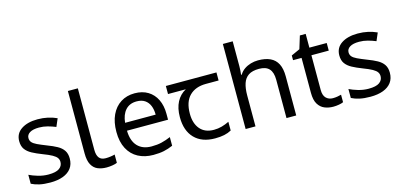

<svg xmlns="http://www.w3.org/2000/svg" viewBox="-67 -1203 3474 1657"><g transform="rotate(-15 1669.5 -375.0)"><path d="M434 -148Q434 -96 408 -61Q382 -26 334 -8Q286 10 220 10Q164 10 123.5 1Q83 -8 52 -24V-104Q84 -88 129.5 -74.5Q175 -61 222 -61Q289 -61 319 -82.5Q349 -104 349 -140Q349 -160 338 -176Q327 -192 298.5 -208Q270 -224 217 -244Q165 -264 128 -284Q91 -304 71 -332Q51 -360 51 -404Q51 -472 106.5 -509Q162 -546 252 -546Q301 -546 343.5 -536.5Q386 -527 423 -510L393 -440Q359 -454 322 -464Q285 -474 246 -474Q192 -474 163.5 -456.5Q135 -439 135 -409Q135 -387 148 -371.5Q161 -356 191.5 -341.5Q222 -327 273 -307Q324 -288 360 -268Q396 -248 415 -219.5Q434 -191 434 -148Z M722 10Q678 10 643.5 -4.5Q609 -19 589 -55.5Q569 -92 569 -157V-714H658V-165Q658 -117 676.5 -93Q695 -69 735 -69Q757 -69 780.5 -72.5Q804 -76 817 -80V-6Q803 1 775.5 5.5Q748 10 722 10Z M1119 -546Q1188 -546 1237.5 -516Q1287 -486 1313.5 -431.5Q1340 -377 1340 -304V-251H973Q975 -160 1019.5 -112.5Q1064 -65 1144 -65Q1195 -65 1234.5 -74.5Q1274 -84 1316 -102V-25Q1275 -7 1235 1.5Q1195 10 1140 10Q1064 10 1005.5 -21Q947 -52 914.5 -113.5Q882 -175 882 -264Q882 -352 911.5 -415Q941 -478 994.5 -512Q1048 -546 1119 -546ZM1118 -474Q1055 -474 1018.5 -433.5Q982 -393 975 -321H1248Q1248 -367 1234 -401Q1220 -435 1191.5 -454.5Q1163 -474 1118 -474Z M1692 10Q1574 10 1509 -57Q1444 -124 1444 -245Q1444 -325 1473 -380.5Q1502 -436 1556 -465H1397V-537H1849V-465H1736Q1642 -465 1588.5 -411.5Q1535 -358 1535 -252Q1535 -165 1578 -114.5Q1621 -64 1701 -64Q1738 -64 1772 -73.5Q1806 -83 1838 -99V-21Q1809 -5 1774 2.5Q1739 10 1692 10Z M2054 -537Q2054 -518 2052.5 -498Q2051 -478 2049 -462H2055Q2072 -490 2098 -508Q2124 -526 2156 -535.5Q2188 -545 2222 -545Q2287 -545 2330.5 -524.5Q2374 -504 2396 -461Q2418 -418 2418 -349V0H2331V-343Q2331 -408 2302 -440Q2273 -472 2211 -472Q2151 -472 2117 -449.5Q2083 -427 2068.5 -383.5Q2054 -340 2054 -277V0H1966V-760H2054Z M2763 -62Q2783 -62 2804 -65.5Q2825 -69 2838 -73V-6Q2824 1 2798 5.5Q2772 10 2748 10Q2706 10 2670.5 -4.5Q2635 -19 2613 -55Q2591 -91 2591 -156V-468H2515V-510L2592 -545L2627 -659H2679V-536H2834V-468H2679V-158Q2679 -109 2702.5 -85.5Q2726 -62 2763 -62Z M3294 -148Q3294 -96 3268 -61Q3242 -26 3194 -8Q3146 10 3080 10Q3024 10 2983.5 1Q2943 -8 2912 -24V-104Q2944 -88 2989.5 -74.5Q3035 -61 3082 -61Q3149 -61 3179 -82.5Q3209 -104 3209 -140Q3209 -160 3198 -176Q3187 -192 3158.5 -208Q3130 -224 3077 -244Q3025 -264 2988 -284Q2951 -304 2931 -332Q2911 -360 2911 -404Q2911 -472 2966.5 -509Q3022 -546 3112 -546Q3161 -546 3203.5 -536.5Q3246 -527 3283 -510L3253 -440Q3219 -454 3182 -464Q3145 -474 3106 -474Q3052 -474 3023.5 -456.5Q2995 -439 2995 -409Q2995 -387 3008 -371.5Q3021 -356 3051.5 -341.5Q3082 -327 3133 -307Q3184 -288 3220 -268Q3256 -248 3275 -219.5Q3294 -191 3294 -148Z"/></g></svg>

Font: utelugu85
Style: Book
Weight: 400
Designer: Jelle Bosma - Monotype Design Team
Foundry: Monotype Imaging Inc.
Version: Version 2.003